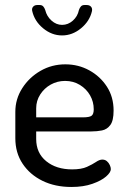

<svg xmlns="http://www.w3.org/2000/svg" viewBox="-20 -736 505 764"><path d="M264 8Q199 8 149 -16.5Q99 -41 70 -84.5Q41 -128 41 -186V-291Q41 -342 68.5 -385Q96 -428 141 -454Q186 -480 240 -480Q292 -480 335.5 -456Q379 -432 405.5 -391Q432 -350 432 -296Q432 -256 419 -238.5Q406 -221 386 -217Q366 -213 344 -213H124V-183Q124 -127 164 -94.5Q204 -62 267 -62Q304 -62 326 -72Q348 -82 362 -91.5Q376 -101 387 -101Q398 -101 405.5 -94.5Q413 -88 417 -79Q421 -70 421 -63Q421 -50 402 -33.5Q383 -17 347.5 -4.5Q312 8 264 8ZM124 -269H309Q336 -269 344.5 -275.5Q353 -282 353 -301Q353 -331 338.5 -356.5Q324 -382 298 -398Q272 -414 239 -414Q208 -414 182 -399.5Q156 -385 140 -360Q124 -335 124 -305ZM227 -595Q186 -595 151.5 -623.5Q117 -652 108 -693Q106 -703 112 -709.5Q118 -716 128 -716H138Q147 -716 152 -710.5Q157 -705 160 -696Q166 -671 185 -654Q204 -637 227 -637Q251 -637 270 -654Q289 -671 294 -696Q297 -705 302 -710.5Q307 -716 316 -716H325Q336 -716 342 -709.5Q348 -703 346 -692Q337 -652 302.5 -623.5Q268 -595 227 -595Z"/></svg>

Font: Dosis ExtraLight Medium
Style: Regular
Weight: 500
Version: Version 3.001; ttfautohint (v1.8.2)